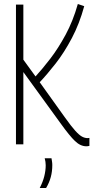

<svg xmlns="http://www.w3.org/2000/svg" viewBox="-20 -723 471 962"><path d="M413 10Q383 10 355.5 -16.5Q328 -43 285 -103L97 -362V0H60V-700H97V-424L158 -340Q192 -377 232 -429Q272 -481 309 -549.5Q346 -618 370 -703L402 -692Q378 -604 340 -532Q302 -460 259 -405Q216 -350 179 -311L305 -135Q337 -90 357 -68Q377 -46 391 -38.5Q405 -31 419 -31Q425 -31 428 -32V8Q423 9 419.5 9.5Q416 10 413 10ZM179 219Q195 188 202 159.5Q209 131 209 105Q209 88 204 70H238Q239 77 240.5 85.5Q242 94 242 104Q242 136 234.5 164Q227 192 211 219Z"/></svg>

Font: Georama SemiCondensed ExtraLight
Style: Regular
Weight: 200
Width: 4
Designer: Jean-Baptiste Levee
Foundry: Production Type
Version: Version 1.000